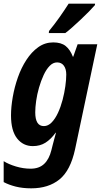

<svg xmlns="http://www.w3.org/2000/svg" viewBox="-34 -786 551 1046"><path d="M136 240Q89 240 51.5 230.5Q14 221 -14 206V92Q13 109 53 121Q93 133 133 133Q179 133 206.5 107Q234 81 246 32L252 8Q255 -5 260.5 -24.5Q266 -44 271 -63H269Q243 -27 213.5 -8.5Q184 10 145 10Q92 10 59 -32Q26 -74 26 -157Q26 -203 35.5 -257.5Q45 -312 63.5 -364.5Q82 -417 110 -460Q138 -503 174.5 -529Q211 -555 256 -555Q299 -555 323.5 -535.5Q348 -516 363 -477H365L389 -545H496L375 27Q350 143 290 191.5Q230 240 136 240ZM205 -99Q228 -99 247.5 -119Q267 -139 282 -171.5Q297 -204 307 -242Q317 -280 322 -316.5Q327 -353 327 -380Q327 -410 314 -428Q301 -446 277 -446Q255 -446 236.5 -427Q218 -408 203.5 -376.5Q189 -345 178.5 -308.5Q168 -272 163 -236.5Q158 -201 158 -174Q158 -99 205 -99ZM233 -617Q262 -652 289.5 -691Q317 -730 340 -766H484L483 -758Q472 -745 451.5 -724Q431 -703 406.5 -680Q382 -657 359.5 -637Q337 -617 322 -606H232Z"/></svg>

Font: Noto Sans Condensed
Style: Bold Italic
Weight: 700
Width: 3
Italic angle: -12°
Designer: Monotype Design Team
Foundry: Monotype Imaging Inc.
Version: Version 2.013; ttfautohint (v1.8.4.7-5d5b)